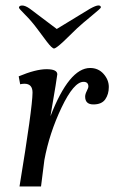

<svg xmlns="http://www.w3.org/2000/svg" viewBox="-20 -677 415 697"><path d="M307.1 -430.2Q336.9 -430.2 356 -408.7Q375 -387.2 375 -361.1Q375 -335 362.1 -316.4Q349.1 -297.9 319.1 -297.9Q289.1 -297.9 289.1 -326.2Q289.1 -335 294.9 -346.4Q300.8 -357.9 300.8 -362.8Q300.8 -379.9 283.2 -379.9Q248 -379.9 203.6 -286.9Q159.2 -193.8 141.1 -96.2L128.9 0H50.8Q97.7 -285.2 98.1 -340.8Q98.1 -373 68.8 -373Q61 -373 53.2 -371.1L47.9 -399.9Q109.9 -425.8 148.9 -425.8Q188 -425.8 188 -407.2Q188 -400.4 163.1 -254.9Q231 -430.2 307.1 -430.2ZM48.8 -648.9Q48.8 -656.7 60.3 -657Q71.8 -657.2 88.9 -645L186 -571.8L306.2 -645Q328.1 -657.2 337.2 -657.2Q346.2 -657.2 346.2 -649.9Q346.2 -647 312.5 -619.4Q278.8 -591.8 259.8 -574.2L210 -525.9Q183.1 -501 176 -501Q168.9 -501 149.9 -525.9L113.8 -574.2Q93.8 -601.1 71.3 -623.5Q48.8 -646 48.8 -648.9Z"/></svg>

Font: Unna-Italic
Style: Italic
Weight: 400
Italic angle: -8°
Designer: Jorge de Buen U.
Foundry: Omnibus-Type
Version: Version 2.006;PS 002.006;hotconv 1.0.70;makeotf.lib2.5.58329